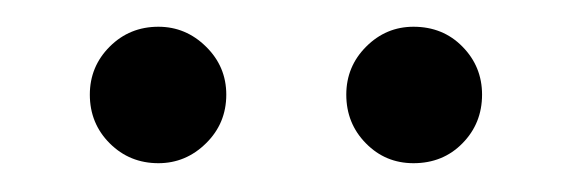

<svg xmlns="http://www.w3.org/2000/svg" viewBox="-20 -710 412 140"><path d="M95.5 -591Q115.5 -591 130.2 -605.5Q145 -620 145 -641Q145 -661.5 130.2 -676Q115.5 -690.5 95.5 -690.5Q74.5 -690.5 60 -676Q45.5 -661.5 45.5 -641Q45.5 -620 60 -605.5Q74.5 -591 95.5 -591ZM281.5 -591Q303 -591 317.2 -605.5Q331.5 -620 331.5 -641Q331.5 -661.5 317.2 -676Q303 -690.5 281.5 -690.5Q261.5 -690.5 247 -676Q232.5 -661.5 232.5 -641Q232.5 -620 246.8 -605.5Q261 -591 281.5 -591Z"/></svg>

Font: Anybody Condensed Black
Style: Regular
Weight: 900
Width: 3
Designer: Tyler Finck
Foundry: Etcetera Type Company
Version: Version 1.113;gftools[0.9.25]